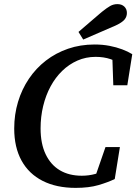

<svg xmlns="http://www.w3.org/2000/svg" viewBox="-20 -896 662 932"><path d="M347 16Q254 16 187 -18Q120 -52 84.5 -116.5Q49 -181 49 -272Q49 -340 67.5 -401.5Q86 -463 120.5 -514Q155 -565 203 -602Q251 -639 310.5 -659.5Q370 -680 439 -680Q478 -680 511.5 -673.5Q545 -667 573 -656.5Q601 -646 622 -633L598 -482H530L525 -627L574 -579Q549 -598 516.5 -609Q484 -620 444 -620Q397 -620 356 -602Q315 -584 282 -552Q249 -520 225.5 -476.5Q202 -433 189.5 -381Q177 -329 177 -273Q177 -199 201.5 -147.5Q226 -96 270.5 -69.5Q315 -43 377 -43Q411 -43 442 -51.5Q473 -60 503 -75L439 -29L492 -182H562L537 -27Q504 -11 458 2.5Q412 16 347 16ZM361 -741Q390 -766 418 -790Q446 -814 474 -838Q499 -858 515 -867Q531 -876 550 -876Q571 -876 583.5 -864Q596 -852 596 -833Q596 -815 584.5 -801Q573 -787 541 -772Q502 -755 462.5 -738Q423 -721 384 -704Z"/></svg>

Font: Source Serif 4 SemiBold
Style: Italic
Weight: 600
Italic angle: -12°
Designer: Frank Grießhammer
Foundry: Adobe Systems Incorporated
Version: Version 4.004;hotconv 1.0.116;makeotfexe 2.5.65601